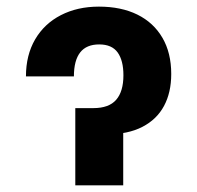

<svg xmlns="http://www.w3.org/2000/svg" viewBox="-20 -557 593 577"><path d="M277.3 -537.1Q344.1 -537.1 392.9 -513.1Q441.6 -489 468.1 -443.5Q494.6 -398.1 494.6 -334.7Q494.6 -279 472.8 -238.5Q451.1 -198 407.8 -175.7Q364.5 -153.3 300.5 -153.3H229.1V-232.1H260.6Q307.4 -232.1 329.1 -257.1Q350.9 -282 350.9 -330.9Q350.9 -375.1 333.6 -399.3Q316.2 -423.5 278.1 -423.5Q239.8 -423.5 221 -399.5Q202.1 -375.4 202.1 -327.5H58Q58 -391.4 85.6 -438.7Q113.2 -485.9 163 -511.5Q212.8 -537.1 277.3 -537.1ZM350.3 -232.1V0H206.3V-232.1Z"/></svg>

Font: Pretendard GOV Variable
Style: Regular
Weight: 400
Designer: Base glyphs from Inter by Rasmus Andersson; Hangul glyphs from Noto Sans CJK(Source Han Sans) by Jang Soo-young and Kang
Foundry: Kil Hyung-jin
Version: Version 1.307;Glyphs 3.2 (3192)